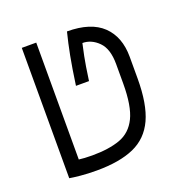

<svg xmlns="http://www.w3.org/2000/svg" viewBox="-110 -694 805 811"><g transform="rotate(-20 293.0 -288.5)"><path d="M191.4 9.3Q150.9 9.3 118.2 6.1Q85.4 2.9 70.3 0V-585.9H135.3V-60.5Q146.5 -59.1 161.1 -58.1Q175.8 -57.1 194.8 -57.1Q270 -57.1 320.3 -75.2Q370.6 -93.3 396 -145Q421.4 -196.8 421.4 -297.9V-385.3Q421.4 -454.1 389.6 -485.8Q357.9 -517.6 317.9 -517.6Q313.5 -499.5 306.2 -463.1Q298.8 -426.8 289.1 -356.9H230.5Q241.2 -433.1 251.2 -485.4Q261.2 -537.6 273.4 -585.9Q379.9 -585.9 432.9 -535.2Q485.8 -484.4 485.8 -394.5V-296.9Q485.8 -182.1 455.1 -115.2Q424.3 -48.3 359.4 -19.5Q294.4 9.3 191.4 9.3Z"/></g></svg>

Font: Cascadia Mono PL Light
Style: Regular
Weight: 300
Monospace: yes
Designer: Aaron Bell
Foundry: Saja Typeworks
Version: Version 2404.023; ttfautohint (v1.8.4)